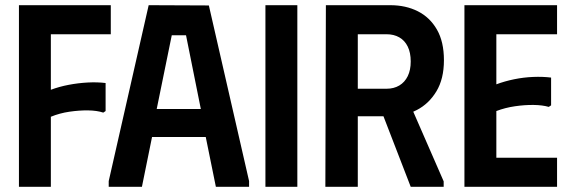

<svg xmlns="http://www.w3.org/2000/svg" viewBox="-20 -720 2195 740"><path d="M407 -700V-588H176V-374Q208 -386 244.5 -393Q281 -400 318 -402Q355 -404 387 -400V-292L378 -286Q354 -294 320 -294.5Q286 -295 248 -289.5Q210 -284 176 -270V0H53V-700Z M399 0V-22L553 -700L785 -699L940 -22V0H812L773 -192H566L527 0ZM584 -300H754L697 -584H642Z M1003 -700H1126V0H1003Z M1236 -700H1359V0H1234ZM1484 -700Q1544 -700 1590.5 -676.5Q1637 -653 1664 -606Q1691 -559 1691 -488Q1691 -416 1662 -368Q1633 -320 1586.5 -296Q1540 -272 1488 -272H1291V-700ZM1355 -378H1470Q1498 -378 1519 -390.5Q1540 -403 1551.5 -426.5Q1563 -450 1563 -483Q1563 -517 1551.5 -540.5Q1540 -564 1519 -576Q1498 -588 1470 -588H1355ZM1432 -339 1549 -344 1690 -21V0H1563Z M2127 -700V-588H1893V-395Q1925 -407 1961.5 -414.5Q1998 -422 2035 -423.5Q2072 -425 2104 -421V-314L2095 -308Q2071 -315 2037 -315.5Q2003 -316 1965 -310.5Q1927 -305 1893 -292V-112H2127V0H1770V-700Z"/></svg>

Font: Phudu Medium
Style: Regular
Weight: 500
Version: Version 1.005;gftools[0.9.23]